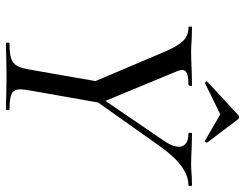

<svg xmlns="http://www.w3.org/2000/svg" viewBox="-109 -714 823 645"><g transform="rotate(90 302.5 -391.5)"><path d="M282 -280 449 -525Q473 -558 473 -581Q473 -596 461.5 -604.5Q450 -613 429 -613Q426 -613 426 -619Q426 -625 429 -625L473 -624Q511 -622 535 -622Q550 -622 570 -624L602 -625Q605 -625 605 -619Q605 -613 602 -613Q538 -613 469 -514L295 -268ZM127 -12Q160 -12 176.5 -17.5Q193 -23 201 -37Q209 -51 214 -81L254 -310L326 -319L284 -81Q280 -55 280 -49Q280 -27 294.5 -19.5Q309 -12 347 -12Q350 -12 350 -6Q350 0 347 0Q318 0 302 -1L238 -2L171 -1Q155 0 127 0Q123 0 123 -6Q123 -12 127 -12ZM73 -613Q69 -613 69 -619Q69 -625 73 -625L111 -624Q139 -622 151 -622Q175 -622 219 -624L266 -625Q269 -625 269 -621Q269 -618 267.5 -615.5Q266 -613 264 -613Q238 -613 226.5 -608Q215 -603 215 -592Q215 -585 220 -573L326 -317L265 -271L150 -542Q133 -580 116 -596.5Q99 -613 73 -613ZM259 -669Q256 -669 254 -671.5Q252 -674 254 -676L364 -778Q369 -783 373 -783Q379 -783 382 -778L459 -676V-675Q459 -672 456.5 -669.5Q454 -667 452 -669L364 -720L260 -669Z"/></g></svg>

Font: Cormorant Garamond Medium
Style: Italic
Weight: 500
Italic angle: -10°
Designer: Christian Thalmann (Catharsis Fonts)
Foundry: Catharsis Fonts
Version: Version 4.000